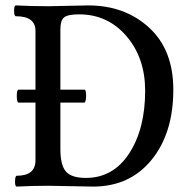

<svg xmlns="http://www.w3.org/2000/svg" viewBox="-20 -686 696 709"><path d="M42 3Q35 3 35.5 -17Q36 -37 42 -37Q111 -37 111 -94V-307H49Q42 -307 42 -331Q42 -355 49 -355H111V-572Q111 -626 39 -626Q32 -626 32 -646Q32 -666 39 -666Q98 -663 158 -663Q182 -663 231.5 -664.5Q281 -666 306 -666Q441 -666 530.5 -584Q620 -502 620 -355Q620 -194 539.5 -95.5Q459 3 324 3Q297 3 241.5 1.5Q186 0 158 0Q99 0 42 3ZM297 -29Q398 -29 457 -119.5Q516 -210 516 -351Q516 -472 447 -552.5Q378 -633 272 -633Q231 -633 217 -622Q203 -611 203 -577V-355H292Q296 -355 297.5 -343Q299 -331 297 -319Q295 -307 291 -307H203V-135Q203 -76 223.5 -52.5Q244 -29 297 -29Z"/></svg>

Font: Junicode Cond Medium
Style: Regular
Weight: 500
Width: 3
Designer: Peter S. Baker
Version: Version 2.201